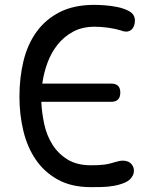

<svg xmlns="http://www.w3.org/2000/svg" viewBox="-20 -760 640 790"><path d="M60 -362Q60 -440 76.5 -508.5Q93 -577 130 -628.5Q167 -680 225.5 -710Q284 -740 369 -740Q387 -740 413.5 -738Q440 -736 465.5 -730.5Q491 -725 510.5 -714.5Q530 -704 534 -686Q535 -683 535 -680V-674Q535 -661 529.5 -649.5Q524 -638 513 -633Q509 -631 506 -630.5Q503 -630 499 -630Q494 -630 489 -631Q484 -632 480 -634Q454 -642 425 -646Q396 -650 369 -650Q319 -650 281.5 -630Q244 -610 217.5 -577Q191 -544 175.5 -502Q160 -460 154 -416H437Q456 -416 465.5 -407Q475 -398 475 -379Q475 -360 465.5 -350.5Q456 -341 437 -341H150Q152 -296 162 -249.5Q172 -203 195.5 -165.5Q219 -128 257.5 -104Q296 -80 354 -80Q369 -80 382 -80.5Q395 -81 407.5 -82.5Q420 -84 432 -87Q444 -90 457 -94Q464 -96 471 -97.5Q478 -99 486 -99Q491 -99 496.5 -98Q502 -97 507 -95Q518 -90 524.5 -80Q531 -70 531 -58Q531 -52 529.5 -46Q528 -40 524 -34Q515 -18 494.5 -9Q474 0 449 4.5Q424 9 399 9.5Q374 10 354 10Q274 10 218 -21Q162 -52 127 -103.5Q92 -155 76 -222Q60 -289 60 -362Z"/></svg>

Font: Maple Mono NF CN
Style: Regular
Weight: 400
Monospace: yes
Designer: subframe7536
Version: Version 7.000